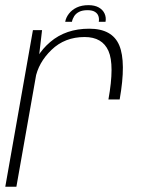

<svg xmlns="http://www.w3.org/2000/svg" viewBox="-25 -706 538 726"><path d="M385 -330H427.5Q452.5 -471.5 426 -534.5Q399.5 -597.5 312.5 -597.5Q224 -597.5 165 -547.2Q106 -497 94 -427.5L108.5 -408Q119.5 -469 169.8 -517.5Q220 -566 295 -566Q362 -566 385.2 -513.2Q408.5 -460.5 385 -330ZM-5 0H37L119.5 -467L134 -592H99.5ZM309.5 -686.5Q284 -686.5 265.5 -677.8Q247 -669 235.8 -654.5Q224.5 -640 221.5 -623.5H247Q249 -634.5 255.5 -644.8Q262 -655 274.2 -661.2Q286.5 -667.5 306 -667.5Q324 -667.5 334 -661.2Q344 -655 347.2 -645Q350.5 -635 348.5 -623.5H374Q377 -640 370.5 -654.5Q364 -669 348.5 -677.8Q333 -686.5 309.5 -686.5Z"/></svg>

Font: Anybody UltraCondensed Thin ExtraLight
Style: Italic
Weight: 250
Italic angle: -10°
Version: Version 1.111